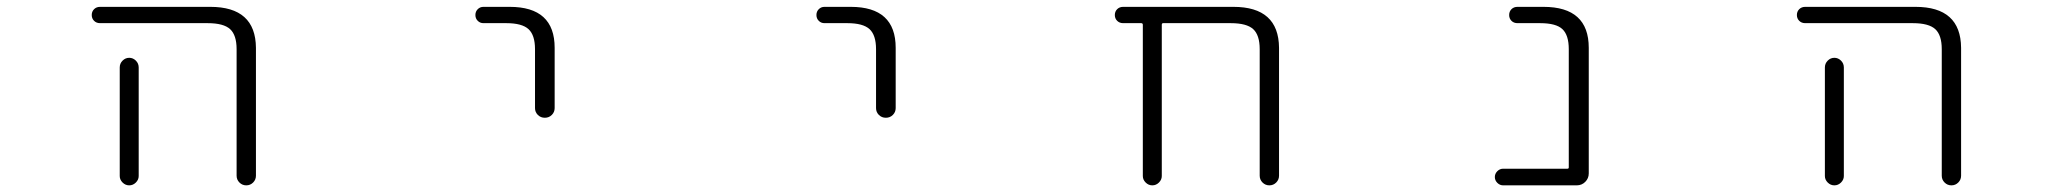

<svg xmlns="http://www.w3.org/2000/svg" viewBox="-20 -565 6040 563"><path d="M273.4 -497.1Q262.7 -497.1 255.9 -503.9Q249 -510.7 249 -521Q249 -531.2 255.9 -538.1Q262.7 -544.9 273.4 -544.9H596.7Q729.5 -544.9 730.5 -424.8V-49.8Q730.5 -38.1 722.2 -29.8Q713.9 -21.5 702.1 -21.5Q690.4 -21.5 682.1 -29.8Q673.8 -38.1 673.8 -49.8V-420.9Q673.8 -461.9 654.8 -479.5Q635.7 -497.1 588.9 -497.1ZM386.7 -367.2V-72.3V-48.8Q386.7 -38.1 378.4 -29.8Q370.1 -21.5 358.9 -21.5Q347.7 -21.5 339.4 -29.8Q331.1 -38.1 331.1 -48.8V-72.3V-367.2Q331.1 -378.9 339.4 -387.2Q347.7 -395.5 358.9 -395.5Q370.1 -395.5 378.4 -387.2Q386.7 -378.9 386.7 -367.2Z M1397.5 -497.1Q1387.7 -497.1 1380.9 -503.9Q1374 -510.7 1374 -521Q1374 -531.2 1380.9 -538.1Q1387.7 -544.9 1397.5 -544.9H1474.6Q1606.4 -544.9 1606.4 -424.8V-248Q1606.4 -236.3 1598.1 -228Q1589.8 -219.7 1577.6 -219.7Q1565.4 -219.7 1557.1 -228Q1548.8 -236.3 1548.8 -248V-420.9Q1548.8 -461.9 1529.8 -479.5Q1510.7 -497.1 1464.8 -497.1Z M2397.5 -497.1Q2387.7 -497.1 2380.9 -503.9Q2374 -510.7 2374 -521Q2374 -531.2 2380.9 -538.1Q2387.7 -544.9 2397.5 -544.9H2474.6Q2606.4 -544.9 2606.4 -424.8V-248Q2606.4 -236.3 2598.1 -228Q2589.8 -219.7 2577.6 -219.7Q2565.4 -219.7 2557.1 -228Q2548.8 -236.3 2548.8 -248V-420.9Q2548.8 -461.9 2529.8 -479.5Q2510.7 -497.1 2464.8 -497.1Z M3673.8 -420.9Q3673.8 -461.9 3654.8 -479.5Q3635.7 -497.1 3588.9 -497.1H3390.6Q3386.7 -497.1 3386.7 -492.2V-48.8Q3386.7 -38.1 3378.4 -29.8Q3370.1 -21.5 3358.9 -21.5Q3347.7 -21.5 3339.4 -29.8Q3331.1 -38.1 3331.1 -48.8V-492.2Q3331.1 -497.1 3326.2 -497.1H3273.4Q3262.7 -497.1 3255.9 -503.9Q3249 -510.7 3249 -521Q3249 -531.2 3255.9 -538.1Q3262.7 -544.9 3273.4 -544.9H3596.7Q3729.5 -544.9 3730.5 -424.8V-49.8Q3730.5 -38.1 3722.2 -29.8Q3713.9 -21.5 3702.1 -21.5Q3690.4 -21.5 3682.1 -29.8Q3673.8 -38.1 3673.8 -49.8Z M4580.1 -420.9Q4580.1 -461.9 4561.5 -479.5Q4543 -497.1 4496.1 -497.1H4429.7Q4418.9 -497.1 4412.1 -503.9Q4405.3 -510.7 4405.3 -521Q4405.3 -531.2 4412.1 -538.1Q4418.9 -544.9 4429.7 -544.9H4505.9Q4638.7 -544.9 4638.7 -424.8V-56.6Q4638.7 -42 4628.4 -31.7Q4618.2 -21.5 4603.5 -21.5H4387.7Q4377.9 -21.5 4370.6 -28.8Q4363.3 -36.1 4363.3 -45.9Q4363.3 -55.7 4370.6 -63Q4377.9 -70.3 4387.7 -70.3H4576.2Q4580.1 -70.3 4580.1 -74.2Z M5273.4 -497.1Q5262.7 -497.1 5255.9 -503.9Q5249 -510.7 5249 -521Q5249 -531.2 5255.9 -538.1Q5262.7 -544.9 5273.4 -544.9H5596.7Q5729.5 -544.9 5730.5 -424.8V-49.8Q5730.5 -38.1 5722.2 -29.8Q5713.9 -21.5 5702.1 -21.5Q5690.4 -21.5 5682.1 -29.8Q5673.8 -38.1 5673.8 -49.8V-420.9Q5673.8 -461.9 5654.8 -479.5Q5635.7 -497.1 5588.9 -497.1ZM5386.7 -367.2V-72.3V-48.8Q5386.7 -38.1 5378.4 -29.8Q5370.1 -21.5 5358.9 -21.5Q5347.7 -21.5 5339.4 -29.8Q5331.1 -38.1 5331.1 -48.8V-72.3V-367.2Q5331.1 -378.9 5339.4 -387.2Q5347.7 -395.5 5358.9 -395.5Q5370.1 -395.5 5378.4 -387.2Q5386.7 -378.9 5386.7 -367.2Z"/></svg>

Font: Gen Jyuu Gothic L Monospace Light
Style: Regular
Weight: 300
Designer: [Source Han Sans]
Ryoko NISHIZUKA  (kana & ideographs); Paul D. Hunt (Latin, Greek & Cyrillic); Wenlong ZHANG  (bopomofo
Version: Version 1.002.20150607